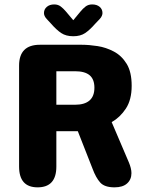

<svg xmlns="http://www.w3.org/2000/svg" viewBox="-20 -816 659 845"><path d="M228 -502.5V-355H310Q352.5 -355 374 -373.8Q395.5 -392.5 395.5 -430Q395.5 -467 374.5 -484.8Q353.5 -502.5 310 -502.5ZM64 -83V-527Q64 -619 155.5 -619H340Q371.5 -619 409 -613.2Q446.5 -607.5 481 -589.2Q515.5 -571 537.5 -535Q559.5 -499 559.5 -438.5Q559.5 -377 534 -338.2Q508.5 -299.5 471.5 -278.5L547.5 -100.5Q552.5 -88.5 555.5 -76.5Q558.5 -64.5 558.5 -54Q558.5 -26 539.5 -8.8Q520.5 8.5 484 8.5Q440 8.5 421 -12.8Q402 -34 387.5 -73L322.5 -238.5H228V-83Q228 8.5 145.5 8.5Q64 8.5 64 -83ZM419 -732.5 399 -711.5Q375.5 -684.5 354.8 -670.5Q334 -656.5 302.5 -656.5Q270.5 -656.5 249.5 -670.5Q228.5 -684.5 205 -711.5L185.5 -732.5Q173.5 -745.5 173.5 -758.5Q173.5 -775 186 -785.8Q198.5 -796.5 218.5 -796.5Q235.5 -796.5 247.2 -787.5Q259 -778.5 270 -765.5L302.5 -727L334 -765Q344.5 -778 356.5 -787.2Q368.5 -796.5 385.5 -796.5Q406 -796.5 418.5 -786Q431 -775.5 431 -758.5Q431 -753 428.2 -746.2Q425.5 -739.5 419 -732.5Z"/></svg>

Font: Sono ExtraLight Monospace
Style: Bold
Weight: 700
Version: Version 2.112